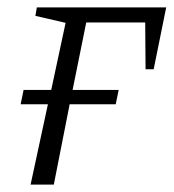

<svg xmlns="http://www.w3.org/2000/svg" viewBox="-20 -501 471 521"><path d="M63 0 110 -218H36L44 -257H119L158 -439L76 -458L80 -481H431L397 -313H375L374 -440H214L177 -257H302L294 -218H169L126 0Z"/></svg>

Font: Piazzolla Light
Style: Italic
Weight: 300
Italic angle: -11.3°
Designer: Juan Pablo del Peral
Foundry: Huerta Tipografica
Version: Version 1.330